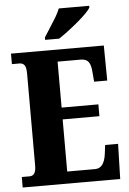

<svg xmlns="http://www.w3.org/2000/svg" viewBox="-61 -975 685 1020"><g transform="rotate(-5 281.5 -465.5)"><path d="M18 -56H60Q94 -56 94 -109V-600Q94 -635 84.5 -646.5Q75 -658 58 -658H18V-714H513L515 -527H445L441 -575Q439 -614 426.5 -632Q414 -650 385 -650H261V-405H457V-342H261V-64H410Q458 -64 468 -139L474 -187H543L538 0H18ZM205 -784Q206 -785 230 -823Q254 -860 269 -885Q284 -910 292 -931H454V-921Q439 -896 383 -849Q327 -802 280 -771H205Z"/></g></svg>

Font: Noto Serif CondBlack
Style: Regular
Weight: 900
Width: 3
Designer: Monotype Design Team
Foundry: Monotype Imaging Inc.
Version: Version 1.001